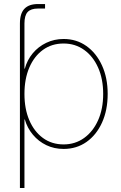

<svg xmlns="http://www.w3.org/2000/svg" viewBox="-20 -731 602 955"><path d="M79.1 -414.6V-614.3Q79.1 -664.1 101.6 -687.5Q124 -710.9 168.9 -710.9Q175.8 -710.9 185.8 -710.9Q195.8 -710.9 204.1 -710.9V-688.5Q194.8 -688.5 185.1 -688.5Q175.3 -688.5 168.9 -688.5Q133.8 -688.5 117.7 -671.4Q101.6 -654.3 101.6 -614.3V-414.6ZM79.1 204.1V-529.3H101.6V-389.6H103.5Q115.2 -432.6 142.8 -465.8Q170.4 -499 210.2 -518.1Q250 -537.1 296.4 -537.1Q360.4 -537.1 409.7 -502.2Q459 -467.3 487.3 -405.5Q515.6 -343.8 515.6 -263.7Q515.6 -183.1 487.5 -121.3Q459.5 -59.6 410.2 -24.9Q360.8 9.8 296.4 9.8Q249.5 9.8 210.4 -9Q171.4 -27.8 143.6 -61Q115.7 -94.2 103.5 -136.7H101.6V204.1ZM296.4 -12.7Q354 -12.7 398.4 -44.7Q442.9 -76.7 468 -133.1Q493.2 -189.5 493.2 -263.7Q493.2 -338.4 468 -394.8Q442.9 -451.2 398.4 -482.9Q354 -514.6 296.4 -514.6Q237.3 -514.6 193.6 -482.9Q149.9 -451.2 125.7 -394.8Q101.6 -338.4 101.6 -263.7Q101.6 -189.5 125.7 -133.1Q149.9 -76.7 193.6 -44.7Q237.3 -12.7 296.4 -12.7Z"/></svg>

Font: Inter 24pt Thin
Style: Regular
Weight: 250
Designer: Rasmus Andersson
Foundry: rsms
Version: Version 4.001;git-66647c0bb